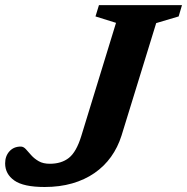

<svg xmlns="http://www.w3.org/2000/svg" viewBox="-58 -718 729 748"><path d="M415.5 -190Q401 -144 374.5 -107Q348 -70 310 -43.8Q272 -17.5 223.2 -3.5Q174.5 10.5 116 10.5Q33.5 10.5 -2.2 -14.8Q-38 -40 -38 -81.5Q-38 -110 -21.2 -128.5Q-4.5 -147 23 -147Q33.5 -147 42.8 -136.8Q52 -126.5 63.8 -113.2Q75.5 -100 92.8 -90Q110 -80 136 -80Q181.5 -80 210.5 -103Q239.5 -126 258.5 -187.5L394 -629L314 -654L327.5 -698H651L638 -654L550.5 -628Z"/></svg>

Font: Newsreader 9pt SemiBold
Style: Italic
Weight: 600
Italic angle: -17°
Designer: Hugues Gentile
Foundry: Production Type
Version: Version 1.003